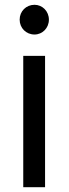

<svg xmlns="http://www.w3.org/2000/svg" viewBox="-20 -781 286 801"><path d="M124 -637C157 -637 184 -664 184 -699C184 -734 157 -761 124 -761C89 -761 62 -734 62 -699C62 -664 89 -637 124 -637ZM77 0H168V-548H77Z"/></svg>

Font: Matrixport Regular
Style: Regular
Weight: 400
Designer: Ninad Kale (Devanagari), Jonny Pinhorn (Latin)
Foundry: Indian Type Foundry
Version: Version 3.200;PS 1.000;hotconv 16.6.54;makeotf.lib2.5.65590